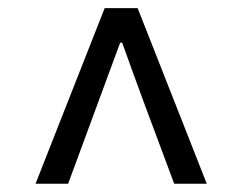

<svg xmlns="http://www.w3.org/2000/svg" viewBox="-20 -769 595 472"><path d="M67.4 -317.4 237.3 -749H318.4L488.3 -317.4H408.2Q325.2 -538.1 280.3 -664.1H275.4Q227.5 -535.2 147.5 -317.4Z"/></svg>

Font: Bpmf Zihi Sans Regular
Style: Regular
Weight: 400
Foundry: But Ko
Version: Version 1.320